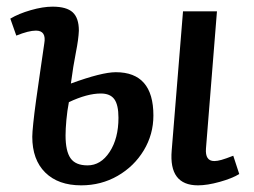

<svg xmlns="http://www.w3.org/2000/svg" viewBox="-20 -543 764 577"><path d="M224 14Q155 14 116 -24.5Q77 -63 77 -132Q77 -144 80 -173Q83 -202 88.5 -242Q94 -282 100.5 -326Q107 -370 113 -412Q120 -451 88 -451Q66 -451 29 -436L11 -487Q36 -502 72.5 -512.5Q109 -523 138 -523Q180 -523 198.5 -506Q217 -489 217 -451Q216 -425 208 -385Q200 -345 193 -292Q286 -326 328 -326Q441 -326 441 -196Q441 -139 412 -91Q383 -43 333.5 -14.5Q284 14 224 14ZM575 14Q487 14 496 -91L530 -509H632L599 -97Q596 -59 624 -59Q633 -59 645.5 -62.5Q658 -66 681 -75L699 -20Q678 -7 640.5 3.5Q603 14 575 14ZM243 -46Q283 -46 309.5 -86.5Q336 -127 336 -189Q336 -228 323.5 -245Q311 -262 283 -262Q242 -262 187 -236Q182 -210 179.5 -182.5Q177 -155 177 -136Q177 -89 192 -67.5Q207 -46 243 -46Z"/></svg>

Font: Literata 12pt Medium
Style: Italic
Weight: 500
Italic angle: -2°
Designer: Latin by Veronika Burian and Jose Scaglione. Greek by Irene Vlachou. Cyrillic by Vera Evstafieva
Foundry: TypeTogether
Version: Version 3.002